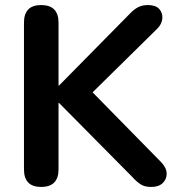

<svg xmlns="http://www.w3.org/2000/svg" viewBox="-20 -733 712 761"><path d="M143 8Q75 8 75 -62V-643Q75 -713 143 -713Q212 -713 212 -643V-394H214L495 -679Q511 -696 527.5 -704.5Q544 -713 566 -713Q597 -713 611 -697.5Q625 -682 623.5 -660.5Q622 -639 605 -621L347 -367L619 -90Q640 -68 640.5 -45.5Q641 -23 625 -7.5Q609 8 579 8Q554 8 538 -2Q522 -12 503 -33L214 -325H212V-62Q212 8 143 8Z"/></svg>

Font: Chiron GoRound TC SB
Style: Regular
Weight: 500
Designer: Ryoko NISHIZUKA 西塚涼子 (kana, bopomofo & ideographs); Paul D. Hunt (Latin, Greek & Cyrillic); Sandoll Communications 산돌커뮤니
Foundry: Adobe
Version: Version 1.000;hotconv 1.1.1;makeotfexe 2.6.0